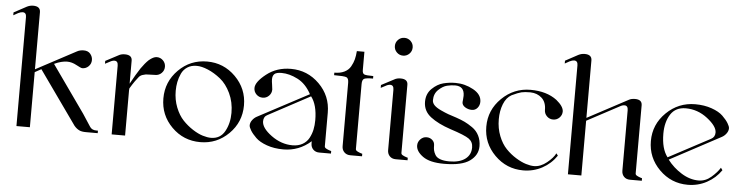

<svg xmlns="http://www.w3.org/2000/svg" viewBox="-50 -930 4391 1139"><g transform="rotate(5 2145.5 -360.0)"><path d="M108 -720Q151 -720 151 -685V-345L391 -473Q408 -482 430 -482Q456 -482 469.5 -465.5Q483 -449 483 -429Q483 -407 467.5 -391.5Q452 -376 430 -376Q422 -376 394 -391.5Q366 -407 338 -407Q304 -407 261 -387L459 -107L506 -35Q518 -15 545 -15H555V0H485Q459 0 445 -7Q428 -15 414 -32L189 -349L151 -328V0H71V-649Q71 -676 49 -676Q38 -676 22 -668L-5 -653V-670L71 -711Q89 -720 108 -720Z M675 -480Q718 -480 718 -446V-309Q750 -368 774 -404Q797 -437 818 -457Q845 -480 865 -480Q887 -480 902.5 -464.5Q918 -449 918 -427Q918 -405 902.5 -389.5Q887 -374 865 -374Q854 -373 834.5 -373Q815 -373 809 -372Q803 -371 790 -367Q777 -363 768.5 -353Q760 -343 747.5 -325.5Q735 -308 719 -281Q718 -278 718 -270V0H638V-409Q638 -437 617 -437Q604 -437 589 -428L562 -414V-431L638 -471Q653 -480 675 -480Z M1165 -480Q1264 -480 1334.5 -409.5Q1405 -339 1405 -240Q1405 -140 1334.5 -70Q1264 0 1165 0Q1065 0 995 -70Q925 -140 925 -240Q925 -339 995 -409.5Q1065 -480 1165 -480ZM994 -291Q994 -238 1012 -192.5Q1030 -147 1057 -118.5Q1084 -90 1116.5 -69Q1149 -48 1177 -39.5Q1205 -31 1226 -31Q1282 -31 1308.5 -79Q1335 -127 1335 -189Q1335 -253 1310 -305.5Q1285 -358 1248 -387.5Q1211 -417 1173 -433Q1135 -449 1105 -449Q1073 -449 1050 -434Q1027 -419 1015.5 -394Q1004 -369 999 -343.5Q994 -318 994 -291Z M1664 -480Q1763 -480 1833.5 -410Q1904 -340 1904 -240V-40Q1904 -36 1906.5 -32.5Q1909 -29 1915 -26Q1921 -23 1924.5 -21.5Q1928 -20 1935.5 -17.5Q1943 -15 1944 -15V0H1874Q1852 0 1838 -14Q1824 -28 1824 -50V-63Q1753 0 1660 0Q1605 0 1561.5 -15.5Q1518 -31 1495 -53.5Q1472 -76 1460.5 -95Q1449 -114 1449 -125Q1449 -141 1460 -156Q1471 -171 1486 -179L1789 -340Q1757 -400 1707 -425.5Q1657 -451 1611 -451Q1580 -451 1568.5 -440.5Q1557 -430 1557 -408Q1557 -397 1560.5 -376Q1564 -355 1564 -348Q1564 -326 1548.5 -310.5Q1533 -295 1511 -295Q1489 -295 1473.5 -310.5Q1458 -326 1458 -348Q1458 -384 1519 -432Q1580 -480 1664 -480ZM1797 -328 1549 -195Q1526 -184 1526 -156Q1526 -116 1585.5 -72.5Q1645 -29 1712 -29Q1747 -29 1772 -43.5Q1797 -58 1810 -82.5Q1823 -107 1828.5 -133Q1834 -159 1834 -189Q1834 -280 1797 -328Z M2044 -619H2089Q2089 -619 2089 -510Q2089 -489 2101 -484.5Q2113 -480 2154 -480V-465Q2114 -465 2101.5 -459Q2089 -453 2089 -427V-40Q2089 -36 2091.5 -32.5Q2094 -29 2100 -26Q2106 -23 2109.5 -21.5Q2113 -20 2120.5 -17.5Q2128 -15 2129 -15V0H2059Q2037 0 2023 -14Q2009 -28 2009 -50V-427Q2009 -454 1995.5 -459.5Q1982 -465 1922 -465V-480Q1957 -480 1981.5 -492Q2006 -504 2018.5 -526Q2031 -548 2036.5 -569.5Q2042 -591 2044 -619Z M2317 -480Q2360 -480 2360 -446V-40Q2360 -36 2362.5 -32.5Q2365 -29 2371 -26Q2377 -23 2380.5 -21.5Q2384 -20 2391.5 -17.5Q2399 -15 2400 -15V0H2330Q2307 0 2293.5 -14Q2280 -28 2280 -50V-409Q2280 -437 2259 -437Q2246 -437 2231 -428L2204 -414V-431L2280 -471Q2295 -480 2317 -480ZM2281.5 -706.5Q2297 -722 2319 -722Q2341 -722 2356.5 -706.5Q2372 -691 2372 -669Q2372 -647 2356.5 -631.5Q2341 -616 2319 -616Q2297 -616 2281.5 -631.5Q2266 -647 2266 -669Q2266 -691 2281.5 -706.5Z M2800 -383Q2800 -362 2787 -346.5Q2774 -331 2754 -331Q2732 -331 2713.5 -342.5Q2695 -354 2695 -372Q2695 -375 2696.5 -387Q2698 -399 2698 -410Q2698 -467 2643 -467Q2620 -467 2595 -461Q2570 -455 2544.5 -431Q2519 -407 2519 -368Q2519 -352 2532 -338.5Q2545 -325 2572 -312.5Q2599 -300 2617 -293.5Q2635 -287 2667 -277Q2696 -267 2717 -257Q2738 -247 2764 -229Q2790 -211 2804 -183Q2818 -155 2818 -120Q2818 -67 2770.5 -32.5Q2723 2 2617 2Q2532 2 2490.5 -28Q2449 -58 2449 -93Q2449 -114 2464.5 -130Q2480 -146 2501 -146Q2521 -146 2535 -133.5Q2549 -121 2549 -102Q2549 -85 2551.5 -73Q2554 -61 2562.5 -46Q2571 -31 2592.5 -23Q2614 -15 2647 -15Q2708 -15 2741.5 -40Q2775 -65 2775 -109Q2775 -142 2750 -160Q2725 -178 2638 -206Q2563 -231 2518 -265.5Q2473 -300 2473 -355Q2473 -403 2504.5 -433.5Q2536 -464 2571.5 -473Q2607 -482 2644 -482Q2700 -482 2750 -454.5Q2800 -427 2800 -383Z M3091 -480Q3187 -480 3248 -434Q3291 -399 3292 -369Q3292 -347 3276.5 -331.5Q3261 -316 3239 -316Q3217 -316 3201.5 -331.5Q3186 -347 3186 -369Q3186 -415 3159 -439.5Q3132 -464 3091 -465Q3057 -465 3038 -460.5Q3019 -456 2981 -438Q2950 -421 2934 -380.5Q2918 -340 2918 -290Q2918 -236 2936 -190.5Q2954 -145 2981.5 -116.5Q3009 -88 3041.5 -68Q3074 -48 3101.5 -39.5Q3129 -31 3150 -31Q3189 -31 3226 -61Q3263 -91 3276 -118L3286 -105Q3253 -56 3201 -28Q3149 0 3088 0Q2989 0 2918.5 -70.5Q2848 -141 2848 -240Q2848 -339 2920 -409.5Q2992 -480 3091 -480Z M3392 -720Q3435 -720 3435 -685V-343L3675 -471Q3690 -480 3713 -480Q3755 -480 3755 -446V-40Q3755 -36 3757.5 -32.5Q3760 -29 3766 -26Q3772 -23 3775.5 -21.5Q3779 -20 3786.5 -17.5Q3794 -15 3795 -15V0H3725Q3702 0 3688.5 -14Q3675 -28 3675 -50V-409Q3675 -437 3654 -437Q3641 -437 3626 -428L3435 -326V0H3355V-649Q3355 -676 3333 -676Q3322 -676 3306 -668L3279 -653V-670L3355 -711Q3373 -720 3392 -720Z M4256 -118 4266 -104Q4233 -56 4181 -28Q4129 0 4068 0Q3969 0 3898.5 -70.5Q3828 -141 3828 -240Q3828 -339 3900 -409.5Q3972 -480 4072 -480Q4126 -480 4170 -464.5Q4214 -449 4237 -426.5Q4260 -404 4271.5 -385Q4283 -366 4283 -355Q4283 -339 4272 -324Q4261 -309 4246 -301L3943 -139Q3978 -93 4028 -62Q4078 -31 4130 -31Q4171 -31 4205 -60.5Q4239 -90 4256 -118ZM4018 -451Q3957 -451 3927.5 -405Q3898 -359 3898 -290Q3898 -200 3935 -152L4183 -284Q4206 -296 4206 -323Q4206 -360 4147.5 -405.5Q4089 -451 4018 -451Z"/></g></svg>

Font: kawoszeh
Style: Medium
Weight: 500
Version: Version 000.030